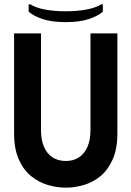

<svg xmlns="http://www.w3.org/2000/svg" viewBox="-20 -854 606 885"><path d="M521 -239V-700H397V-253Q397 -210 383.5 -178Q370 -146 344.5 -129Q319 -112 284 -112Q247 -112 221.5 -129Q196 -146 182.5 -178Q169 -210 169 -253V-700H45V-239Q45 -168 66.5 -119.5Q88 -71 123 -42.5Q158 -14 200 -1.5Q242 11 284 11Q325 11 367 -1.5Q409 -14 443.5 -42.5Q478 -71 499.5 -119.5Q521 -168 521 -239ZM283 -752Q347 -752 389 -766Q431 -780 454 -800V-834H446Q421 -818 378.5 -810Q336 -802 283 -802Q230 -802 187.5 -810Q145 -818 120 -834H112V-800Q135 -780 177 -766Q219 -752 283 -752Z"/></svg>

Font: Phudu Medium
Style: Regular
Weight: 500
Version: Version 1.005;gftools[0.9.23]